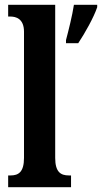

<svg xmlns="http://www.w3.org/2000/svg" viewBox="-20 -780 425 800"><path d="M14 0H276V-49H267C233 -49 210 -63 210 -122V-760H14V-711H24C45 -711 80 -703 80 -648V-122C80 -63 57 -49 24 -49H14ZM255 -613V-600H306C334 -642 371 -708 385 -750V-760H288C281 -714 266 -655 255 -613Z"/></svg>

Font: Noto Serif Bengali ExtraCondensed
Style: Regular
Weight: 400
Width: 2
Designer: Juan Bruce, Universal Thirst, Indian Type Foundry and the Monotype Design Team.
Foundry: Monotype Imaging Inc.
Version: Version 2.003